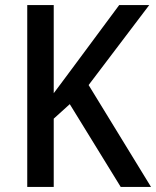

<svg xmlns="http://www.w3.org/2000/svg" viewBox="-20 -800 613 754"><path d="M573 -66H454L254 -391L191 -334V-66H87V-780H191V-434Q209 -458 229.5 -485.5Q250 -513 273 -544L448 -780H566L328 -466Z"/></svg>

Font: Noto Sans Malayalam UI SemiCondensed Medium
Style: Regular
Weight: 500
Width: 4
Designer: Jelle Bosma - Monotype Design Team
Foundry: Monotype Imaging Inc.
Version: Version 2.104; ttfautohint (v1.8.4.7-5d5b)